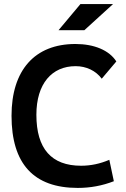

<svg xmlns="http://www.w3.org/2000/svg" viewBox="-20 -921 626 951"><path d="M365.2 9.8C426.8 9.8 486.3 -1 543.9 -23.4L521.5 -129.4C475.6 -109.9 429.7 -100.1 381.8 -100.1C234.9 -100.1 160.2 -184.1 160.2 -352.5C160.2 -506.3 236.8 -593.3 354.5 -593.3C407.2 -593.3 454.6 -570.8 483.9 -531.2L556.2 -616.7C521 -671.9 446.8 -703.1 353.5 -703.1C151.9 -703.1 37.1 -573.2 37.1 -347.7C37.1 -109.4 147 9.8 365.2 9.8ZM270 -771.5H397.9L540 -900.9H378.4Z"/></svg>

Font: Cascadia Code NF SemiBold
Style: Regular
Weight: 600
Monospace: yes
Designer: Aaron Bell
Foundry: Saja Typeworks
Version: Version 2404.023